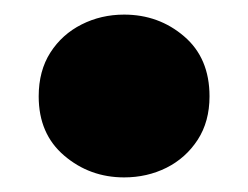

<svg xmlns="http://www.w3.org/2000/svg" viewBox="-20 -560 340 263"><path d="M150 -317Q103 -317 68 -346.8Q33 -376.5 33 -428Q33 -463 49 -488Q65 -513 91.8 -526.5Q118.5 -540 150 -540Q197.5 -540 232.2 -510.2Q267 -480.5 267 -428Q267 -393.5 250.8 -368.5Q234.5 -343.5 208 -330.2Q181.5 -317 150 -317Z"/></svg>

Font: Geologica Black
Style: Regular
Weight: 900
Designer: Sindre Bremnes, Frode Helland
Foundry: Monokrom Skriftforlag AS
Version: Version 1.010;gftools[0.9.28]